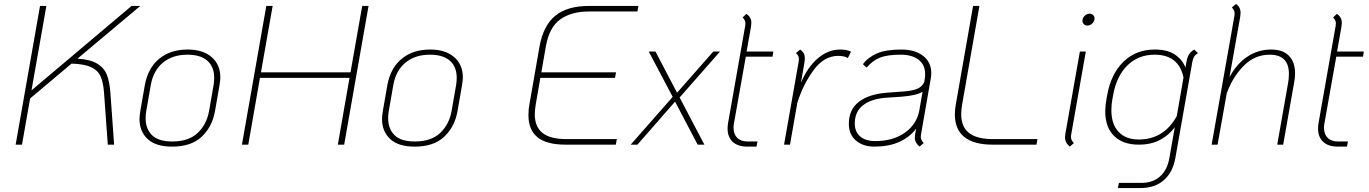

<svg xmlns="http://www.w3.org/2000/svg" viewBox="-20 -730 6907 969"><path d="M537 -263 556 0H524L505 -263Q501 -315 487.5 -345Q474 -375 440 -391Q406 -407 341 -409L132 -233L91 0H59L182 -700H214L139 -274L644 -700H688L371 -434Q436 -430 471 -408.5Q506 -387 519.5 -352Q533 -317 537 -263Z M684 -130Q684 -143 688 -169L711 -301Q727 -387 783.5 -433.5Q840 -480 927 -480Q1004 -480 1048 -442Q1092 -404 1092 -339Q1092 -327 1088 -301L1065 -169Q1051 -90 998 -40Q945 10 849 10Q766 10 725 -28.5Q684 -67 684 -130ZM1035 -169 1058 -301Q1061 -321 1061 -337Q1061 -393 1026.5 -423.5Q992 -454 926 -454Q851 -454 802.5 -414Q754 -374 741 -301L718 -169Q715 -151 715 -133Q715 -80 747 -48Q779 -16 850 -16Q932 -16 977.5 -59Q1023 -102 1035 -169Z M1324 -700H1356L1297 -365H1749L1808 -700H1840L1717 0H1685L1744 -337H1292L1233 0H1201Z M1908 -130Q1908 -143 1912 -169L1935 -301Q1951 -387 2007.5 -433.5Q2064 -480 2151 -480Q2228 -480 2272 -442Q2316 -404 2316 -339Q2316 -327 2312 -301L2289 -169Q2275 -90 2222 -40Q2169 10 2073 10Q1990 10 1949 -28.5Q1908 -67 1908 -130ZM2259 -169 2282 -301Q2285 -321 2285 -337Q2285 -393 2250.5 -423.5Q2216 -454 2150 -454Q2075 -454 2026.5 -414Q1978 -374 1965 -301L1942 -169Q1939 -151 1939 -133Q1939 -80 1971 -48Q2003 -16 2074 -16Q2156 -16 2201.5 -59Q2247 -102 2259 -169Z M2647 -148Q2647 -179 2652 -204L2703 -496Q2722 -601 2782.5 -650.5Q2843 -700 2952 -700H3202L3197 -672H2952Q2864 -672 2808 -632.5Q2752 -593 2735 -496L2712 -365H3089L3084 -337H2707L2684 -204Q2679 -174 2679 -154Q2679 -90 2718 -59Q2757 -28 2839 -28H3093L3088 0H2834Q2738 0 2692.5 -37.5Q2647 -75 2647 -148Z M3410 -238 3535 0H3501L3387 -217L3197 0H3163L3375 -241L3254 -470H3288L3397 -262L3580 -470H3614Z M3685 -112Q3682 -99 3682 -86Q3682 -53 3700.5 -34.5Q3719 -16 3753 -16H3803L3798 10H3753Q3704 10 3678 -14Q3652 -38 3652 -82Q3652 -96 3655 -112L3741 -600Q3742 -605 3742 -613Q3742 -628 3728 -642L3747 -660Q3772 -644 3772 -614Q3772 -608 3770 -594L3748 -470H3883L3879 -444H3744Z M4275 -469 4259 -437Q4242 -448 4210 -448Q4139 -448 4086 -376Q4033 -304 4004 -211L3967 0H3937L4011 -420Q4012 -424 4012 -432Q4012 -449 3997 -462L4018 -480Q4031 -471 4036.5 -460.5Q4042 -450 4042 -435Q4042 -430 4040 -414L4022 -312Q4056 -392 4108 -436Q4160 -480 4220 -480Q4256 -480 4275 -469Z M4628 -50Q4627 -47 4627 -40Q4627 -23 4642 -8L4621 10Q4597 -9 4597 -35Q4597 -42 4599 -56L4604 -81Q4534 10 4393 10Q4336 10 4300 -20.5Q4264 -51 4264 -105Q4264 -177 4314.5 -216Q4365 -255 4455 -262L4548 -269Q4592 -273 4614 -284Q4636 -295 4645 -318L4647 -331Q4649 -340 4649 -356Q4649 -403 4616 -428.5Q4583 -454 4525 -454Q4457 -454 4419.5 -438.5Q4382 -423 4354 -389L4335 -406Q4361 -441 4406 -460.5Q4451 -480 4529 -480Q4598 -480 4639 -448Q4680 -416 4680 -361Q4680 -348 4677 -331ZM4636 -267Q4606 -248 4530 -242L4455 -237Q4379 -232 4336.5 -199.5Q4294 -167 4294 -107Q4294 -65 4321 -41.5Q4348 -18 4398 -18Q4487 -18 4547 -60.5Q4607 -103 4620 -174Z M4799 -153Q4799 -174 4804 -204L4891 -700H4923L4836 -204Q4831 -174 4831 -154Q4831 -90 4870.5 -59Q4910 -28 4991 -28H5216L5211 0H4989Q4895 0 4847 -38.5Q4799 -77 4799 -153Z M5443 -625Q5443 -639 5454 -650Q5465 -661 5479 -661Q5490 -661 5497 -654Q5504 -647 5504 -637Q5504 -623 5493 -612Q5482 -601 5468 -601Q5457 -601 5450 -608Q5443 -615 5443 -625ZM5355 -37Q5355 -42 5357 -56L5430 -470H5460L5386 -50Q5385 -46 5385 -39Q5385 -22 5400 -8L5379 10Q5355 -10 5355 -37Z M6026 -462Q6013 -454 6007 -444.5Q6001 -435 5998 -420L5912 67Q5899 140 5853.5 179.5Q5808 219 5736 219H5622L5627 193H5741Q5798 193 5835 160Q5872 127 5882 66L5909 -88Q5882 -50 5836.5 -25Q5791 0 5727 0Q5647 0 5602.5 -44Q5558 -88 5558 -168Q5558 -196 5564 -229L5568 -251Q5587 -357 5650 -418.5Q5713 -480 5808 -480Q5873 -480 5910.5 -454Q5948 -428 5963 -389L5967 -413Q5971 -440 5980.5 -455Q5990 -470 6007 -480ZM5919 -144 5953 -339Q5929 -454 5807 -454Q5725 -454 5670 -400Q5615 -346 5598 -251L5594 -229Q5589 -204 5589 -173Q5589 -104 5625 -65Q5661 -26 5727 -26Q5854 -26 5919 -144Z M6516 -360Q6516 -337 6512 -317L6456 0H6426L6481 -312Q6485 -333 6485 -357Q6485 -454 6388 -454Q6311 -454 6255 -396Q6199 -338 6171 -258L6125 0H6095L6210 -650Q6211 -655 6211 -663Q6211 -678 6197 -692L6218 -710Q6241 -695 6241 -664Q6241 -658 6239 -644L6185 -340Q6220 -407 6274.5 -443.5Q6329 -480 6396 -480Q6454 -480 6485 -448.5Q6516 -417 6516 -360Z M6665 -112Q6662 -99 6662 -86Q6662 -53 6680.5 -34.5Q6699 -16 6733 -16H6783L6778 10H6733Q6684 10 6658 -14Q6632 -38 6632 -82Q6632 -96 6635 -112L6721 -600Q6722 -605 6722 -613Q6722 -628 6708 -642L6727 -660Q6752 -644 6752 -614Q6752 -608 6750 -594L6728 -470H6863L6859 -444H6724Z"/></svg>

Font: KoHo ExtraLight
Style: Italic
Weight: 275
Italic angle: -10°
Version: Version 1.000; ttfautohint (v1.6)